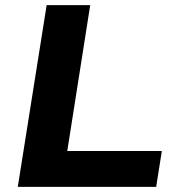

<svg xmlns="http://www.w3.org/2000/svg" viewBox="-20 -725 695 745"><path d="M49 0 161 -705H330L241 -139H608L586 0Z"/></svg>

Font: Nunito Sans 10pt SemiExpanded ExtraBold
Style: Italic
Weight: 800
Width: 6
Italic angle: -9°
Designer: Vernon Adams
Foundry: Vernon Adams
Version: Version 3.101;gftools[0.9.27]